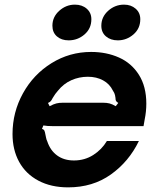

<svg xmlns="http://www.w3.org/2000/svg" viewBox="-20 -797 684 828"><path d="M34 -219Q34 -313 79 -394.5Q124 -476 202 -524.5Q280 -573 373 -573Q439 -573 493 -549Q547 -525 579 -474.5Q611 -424 611 -350Q611 -316 604 -282L599 -253H243Q237 -253 210 -253Q183 -253 167 -256L161 -241Q169 -239 171.5 -233.5Q174 -228 176 -216Q177 -213 178.5 -204Q180 -195 184 -187Q197 -148 226.5 -126.5Q256 -105 299 -105Q345 -105 382 -128.5Q419 -152 441 -189H579Q536 -100 458 -44.5Q380 11 274 11Q200 11 145.5 -18Q91 -47 62.5 -99Q34 -151 34 -219ZM194 -339Q211 -348 223 -351Q235 -354 251 -354H424Q440 -354 452 -351Q464 -348 479 -339L490 -353Q482 -358 480 -362.5Q478 -367 478 -375Q478 -377 476 -386.5Q474 -396 467 -406Q453 -435 424.5 -450.5Q396 -466 359 -466Q321 -466 287.5 -451Q254 -436 230 -406Q218 -393 207 -374Q203 -366 199.5 -361.5Q196 -357 187 -353ZM206 -686Q206 -724 235.5 -750.5Q265 -777 303 -777Q334 -777 354 -759.5Q374 -742 374 -714Q374 -674 344.5 -648.5Q315 -623 276 -623Q245 -623 225.5 -640Q206 -657 206 -686ZM417 -686Q417 -724 446.5 -750.5Q476 -777 515 -777Q545 -777 565 -759.5Q585 -742 585 -714Q585 -674 555.5 -648.5Q526 -623 488 -623Q457 -623 437 -640Q417 -657 417 -686Z"/></svg>

Font: Open Sauce Sans
Style: Bold Italic
Weight: 700
Italic angle: -10°
Designer: Alfredo Marco Pradil
Foundry: Creative Sauce Fz LLC
Version: Version 1.477